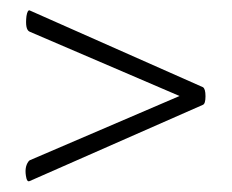

<svg xmlns="http://www.w3.org/2000/svg" viewBox="-20 -374 447 370"><path d="M371 -206Q376 -203 376 -188.5Q376 -174 371 -172L37 -25Q33 -23 31 -30Q26 -51 35 -63Q36 -64 37 -65L326 -189L37 -313Q28 -317 31 -343Q33 -355 37 -354Z"/></svg>

Font: Cormorant Infant
Style: Regular
Weight: 400
Designer: Christian Thalmann (Catharsis Fonts)
Version: Version 1.000;PS 002.000;hotconv 1.0.88;makeotf.lib2.5.64775